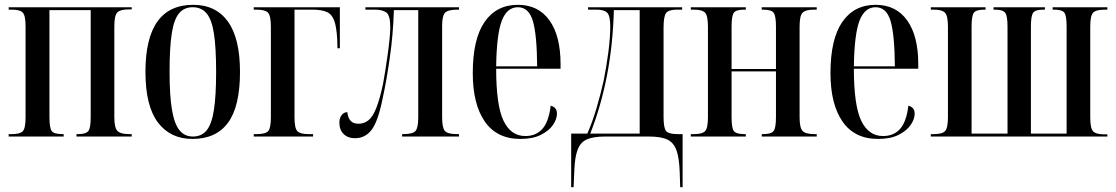

<svg xmlns="http://www.w3.org/2000/svg" viewBox="-20 -566 4627 796"><path d="M16 0V-10H29Q63 -10 74.5 -22Q86 -34 86 -80V-456Q86 -501 74.5 -513.5Q63 -526 29 -526H16V-536H526V-527H513Q479 -527 466.5 -514.5Q454 -502 454 -457V-80Q454 -36 467 -23Q480 -10 516 -10H526V0H297V-10H304Q336 -10 346 -22.5Q356 -35 356 -80V-524H185V-80Q185 -34 195 -22Q205 -10 239 -10H244V0Z M778 10Q686 10 634.5 -58.5Q583 -127 583 -268Q583 -546 781 -546Q875 -546 925 -476.5Q975 -407 975 -268Q975 -125 925.5 -57.5Q876 10 778 10ZM780 0Q816 0 837 -26Q858 -52 867 -111Q876 -170 876 -268Q876 -368 867 -426.5Q858 -485 836.5 -510.5Q815 -536 779 -536Q743 -536 722 -510.5Q701 -485 692 -426.5Q683 -368 683 -268Q683 -169 693 -110.5Q703 -52 724 -26Q745 0 780 0Z M1032 0V-10H1044Q1081 -10 1092 -22.5Q1103 -35 1103 -80V-455Q1103 -502 1090.5 -514Q1078 -526 1044 -526H1032V-536H1389V-366H1379L1378 -405Q1375 -455 1365.5 -481Q1356 -507 1334.5 -516.5Q1313 -526 1275 -526H1201V-80Q1201 -34 1213 -22Q1225 -10 1259 -10H1278V0Z M1452 7Q1422 7 1404.5 -10.5Q1387 -28 1387 -57Q1387 -77 1396.5 -89Q1406 -101 1420 -101Q1422 -79 1433 -66Q1444 -53 1466 -53Q1489 -53 1507 -67Q1525 -81 1539.5 -117Q1554 -153 1568 -218Q1572 -239 1577 -271Q1582 -303 1587 -338Q1592 -373 1595 -404Q1598 -435 1598 -453Q1598 -502 1582 -514Q1566 -526 1534 -526H1495V-536H1883V-526H1877Q1838 -526 1825.5 -513.5Q1813 -501 1813 -459V-80Q1813 -36 1824.5 -23Q1836 -10 1875 -10H1883V0H1647V-10H1652Q1691 -10 1702.5 -23Q1714 -36 1714 -80V-524H1613Q1610 -424 1596 -326Q1582 -228 1566 -156Q1547 -62 1520.5 -27.5Q1494 7 1452 7Z M2137 10Q2040 10 1990 -62Q1940 -134 1940 -263Q1940 -404 1989 -475Q2038 -546 2127 -546Q2212 -546 2258 -481.5Q2304 -417 2304 -300V-281H2037Q2037 -129 2067.5 -65.5Q2098 -2 2158 -2Q2202 -2 2228.5 -31.5Q2255 -61 2263 -128Q2289 -121 2289 -95Q2289 -72 2272.5 -48Q2256 -24 2222.5 -7Q2189 10 2137 10ZM2207 -291Q2206 -423 2189 -479.5Q2172 -536 2127 -536Q2082 -536 2060.5 -480.5Q2039 -425 2037 -291Z M2348 210V-12H2415Q2436 -60 2453 -117.5Q2470 -175 2483 -233Q2495 -294 2502.5 -352.5Q2510 -411 2510 -457Q2510 -500 2497.5 -513Q2485 -526 2453 -526H2418V-536H2808V-526H2787Q2752 -526 2741.5 -512Q2731 -498 2731 -451V-82Q2731 -37 2741 -23.5Q2751 -10 2789 -10H2810V210H2800L2798 148Q2796 89 2784.5 57Q2773 25 2746.5 12.5Q2720 0 2670 0H2489Q2441 0 2414 11.5Q2387 23 2375 54Q2363 85 2361 142L2358 210ZM2427 -12H2632V-524H2525Q2521 -379 2496 -251Q2471 -123 2427 -12Z M2844 0V-10H2857Q2891 -10 2903 -22Q2915 -34 2915 -80V-456Q2915 -501 2903 -513.5Q2891 -526 2857 -526H2844V-536H3072V-526H3065Q3032 -526 3022.5 -513.5Q3013 -501 3013 -456V-280H3197V-456Q3197 -501 3187 -513.5Q3177 -526 3144 -526H3138V-536H3366V-526H3354Q3320 -526 3307.5 -513.5Q3295 -501 3295 -456V-80Q3295 -36 3307.5 -23Q3320 -10 3356 -10H3366V0H3138V-10H3144Q3177 -10 3187 -22.5Q3197 -35 3197 -80V-270H3013V-80Q3013 -34 3023 -22Q3033 -10 3067 -10H3072V0Z M3620 10Q3523 10 3473 -62Q3423 -134 3423 -263Q3423 -404 3472 -475Q3521 -546 3610 -546Q3695 -546 3741 -481.5Q3787 -417 3787 -300V-281H3520Q3520 -129 3550.5 -65.5Q3581 -2 3641 -2Q3685 -2 3711.5 -31.5Q3738 -61 3746 -128Q3772 -121 3772 -95Q3772 -72 3755.5 -48Q3739 -24 3705.5 -7Q3672 10 3620 10ZM3690 -291Q3689 -423 3672 -479.5Q3655 -536 3610 -536Q3565 -536 3543.5 -480.5Q3522 -425 3520 -291Z M3839 0V-10H3852Q3886 -10 3898 -22.5Q3910 -35 3910 -80V-456Q3910 -500 3898 -513Q3886 -526 3852 -526H3839V-536H4066V-526H4061Q4028 -526 4018 -514Q4008 -502 4008 -456V-12H4157V-456Q4157 -501 4147 -513.5Q4137 -526 4106 -526H4099V-536H4312V-526H4305Q4273 -526 4263.5 -513.5Q4254 -501 4254 -456V-12H4402V-456Q4402 -501 4392.5 -513.5Q4383 -526 4351 -526H4344V-536H4571V-526H4560Q4524 -526 4512 -513.5Q4500 -501 4500 -456V-79Q4500 -34 4512 -21.5Q4524 -9 4558 -9H4571V0Z"/></svg>

Font: Noto Serif Display ExtraCondensed Medium
Style: Regular
Weight: 500
Width: 2
Designer: Monotype Design Team
Foundry: Monotype Imaging Inc.
Version: Version 2.009